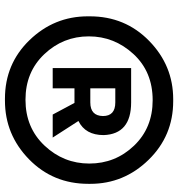

<svg xmlns="http://www.w3.org/2000/svg" viewBox="8 -737 720 776"><g transform="rotate(90 368.0 -349.0)"><path d="M387 -9H379Q238 -9 142 -108.5Q46 -208 46 -344V-352Q46 -495 145.5 -592Q245 -689 381 -689H389Q529 -689 626 -589.5Q723 -490 723 -354V-346Q723 -203 623.5 -106Q524 -9 387 -9ZM383 -92Q496 -92 568.5 -169Q641 -246 641 -350Q641 -455 569 -530.5Q497 -606 385 -606Q270 -606 198.5 -528.5Q127 -451 127 -348Q127 -244 199 -168Q271 -92 383 -92ZM536 -202H443L396 -290H337V-202H255V-519H394Q522 -519 526 -408Q526 -334 469 -306ZM394 -354Q448 -354 449 -405Q449 -455 394 -455H337V-354Z"/></g></svg>

Font: Argentum Sans
Style: Bold Italic
Weight: 700
Italic angle: -11°
Designer: Julieta Ulanovsky (font), Cristiano Sobral (main changes and remaster)
Foundry: Julieta Ulanovsky (font), Cristiano Sobral (main changes and remaster)
Version: Version 2.007;June 15, 2022;FontCreator 14.0.0.2814 64-bit; 